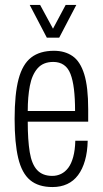

<svg xmlns="http://www.w3.org/2000/svg" viewBox="-20 -743 415 775"><path d="M192 12Q135 12 101.5 -16Q68 -44 53.5 -105Q39 -166 39 -263Q39 -364 55 -424Q71 -484 106 -511Q141 -538 198 -538Q242 -538 273 -516.5Q304 -495 320 -443.5Q336 -392 336 -302V-252H92Q92 -178 100 -129Q108 -80 130 -56.5Q152 -33 191 -33Q210 -33 226.5 -41Q243 -49 255.5 -65.5Q268 -82 275.5 -109.5Q283 -137 284 -175H334Q333 -130 323 -95Q313 -60 295 -36Q277 -12 251 0Q225 12 192 12ZM92 -295H283Q283 -346 278.5 -383Q274 -420 264.5 -444.5Q255 -469 237.5 -481Q220 -493 195 -493Q154 -493 131.5 -467Q109 -441 100.5 -396.5Q92 -352 92 -295ZM100 -723H142L207 -603H181L245 -723H288L219 -591H169Z"/></svg>

Font: Archivo ExtraCondensed ExtraLight
Style: Regular
Weight: 250
Width: 2
Designer: Hector Gatti
Foundry: Omnibus-Type
Version: Version 2.001